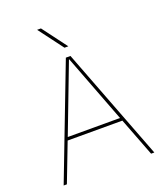

<svg xmlns="http://www.w3.org/2000/svg" viewBox="-168 -1062 1008 1174"><g transform="rotate(-20 336.0 -475.0)"><path d="M334 -790 214 -950H239L359 -790ZM337 -713H335L166 -270H506ZM514 -250H158L62 0H41L321 -730H351L631 0H610Z"/></g></svg>

Font: Mplus 1p Thin
Style: Regular
Weight: 250
Version: Version 1.061